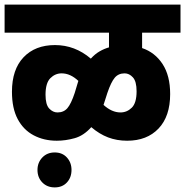

<svg xmlns="http://www.w3.org/2000/svg" viewBox="-20 -642 805 835"><path d="M0 -500V-622H765V-500H598V-433Q654 -414 687 -363.5Q720 -313 720 -233Q720 -136 669.5 -83Q619 -30 533 -30Q488 -30 450 -44.5Q412 -59 377 -89Q344 -52 304.5 -41Q265 -30 227 -30Q171 -30 126.5 -53.5Q82 -77 57 -124Q32 -171 32 -243Q32 -340 82.5 -393Q133 -446 219 -446Q306 -446 375 -387Q393 -407 413 -418.5Q433 -430 454 -436V-500ZM178 -230Q178 -187 194 -170Q210 -153 230 -153Q257 -153 273 -171.5Q289 -190 305 -238L320 -288Q321 -289 321 -290Q286 -323 248 -323Q220 -323 199 -302Q178 -281 178 -230ZM431 -188 430 -186Q466 -153 504 -153Q532 -153 553 -173.5Q574 -194 574 -245Q574 -288 558 -305.5Q542 -323 522 -323Q495 -323 479 -304Q463 -285 447 -238ZM143 97Q143 65 164 43Q185 21 218 21Q251 21 271 43Q291 65 291 97Q291 130 271 151.5Q251 173 218 173Q185 173 164 151.5Q143 130 143 97Z"/></svg>

Font: Noto Sans SemiCondensed ExtraBold
Style: Regular
Weight: 800
Width: 4
Designer: Monotype Design Team
Foundry: Monotype Imaging Inc.
Version: Version 2.013; ttfautohint (v1.8.4.7-5d5b)